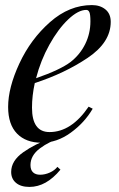

<svg xmlns="http://www.w3.org/2000/svg" viewBox="-20 -548 469 756"><path d="M117 -221Q106 -171 106 -124Q106 -28 175 -28Q261 -28 329 -128L345 -120Q313 -65 258.5 -25.5Q204 14 144 14Q82 14 47 -22Q12 -58 12 -127Q12 -203 56.5 -298.5Q101 -394 177 -461Q253 -528 342 -528Q374 -528 395 -511Q416 -494 416 -462Q416 -381 325 -320Q234 -259 117 -221ZM122 -240Q217 -273 258 -304Q295 -333 315.5 -374.5Q336 -416 336 -464Q336 -491 332 -500Q328 -509 320 -509Q288 -509 248.5 -471.5Q209 -434 174.5 -372Q140 -310 122 -240ZM100 102Q100 121 110 130.5Q120 140 138 140Q157 140 176 131.5Q195 123 206 109L218 120Q162 188 96 188Q62 188 43 172Q24 156 24 129Q24 85 71.5 51.5Q119 18 180 -3H218Q175 8 137.5 36Q100 64 100 102Z"/></svg>

Font: Playfair Display
Style: Italic
Weight: 400
Italic angle: -14°
Designer: Claus Eggers Sørensen
Foundry: Claus Eggers Sørensen
Version: Version 1.200; ttfautohint (v1.6)